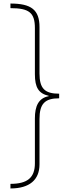

<svg xmlns="http://www.w3.org/2000/svg" viewBox="-20 -871 384 1084"><path d="M39 -851V-825C145 -825 177 -799 177 -712V-452C177 -377 198 -343 255 -330V-328C197 -317 177 -271 177 -203V51C177 132 135 167 39 167V193C147 193 203 144 203 57V-199C203 -285 233 -316 314 -316V-342C233 -342 203 -371 203 -456V-718C203 -816 156 -851 39 -851Z"/></svg>

Font: Noto Sans Tamil UI Thin
Style: Regular
Weight: 100
Designer: Jelle Bosma - Monotype Design Team
Foundry: Monotype Imaging Inc.
Version: Version 2.004